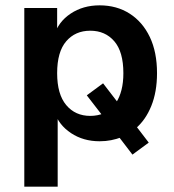

<svg xmlns="http://www.w3.org/2000/svg" viewBox="-20 -519 653 719"><path d="M71 180V-489H194V-386H183Q198 -437 244.5 -468Q291 -499 353 -499Q417 -499 465.5 -468Q514 -437 541 -380.5Q568 -324 568 -245Q568 -175 546.5 -122Q525 -69 487 -37L488 -49L537 15L476 60L424 -8L435 -5Q416 2 396 6Q376 10 353 10Q292 10 246 -20.5Q200 -51 184 -100H196V180ZM318 -85Q332 -85 344.5 -87.5Q357 -90 367 -94L363 -87L305 -162L366 -207L426 -129L415 -135Q428 -155 435 -182.5Q442 -210 442 -245Q442 -325 408 -364.5Q374 -404 318 -404Q262 -404 228 -364.5Q194 -325 194 -245Q194 -166 228 -125.5Q262 -85 318 -85Z"/></svg>

Font: NunitoSans3
Style: Bold
Weight: 700
Designer: Vernon Adams
Foundry: Vernon Adams
Version: Version 3.101;gftools[0.9.27]